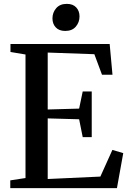

<svg xmlns="http://www.w3.org/2000/svg" viewBox="-20 -970 667 990"><path d="M111.5 -52V-689L34 -702V-743H545.5L560 -584.5H506L466.5 -690.5L226 -699V-405.5L388 -410L406.5 -498.5H453V-263H406.5L388 -355L226 -359.5V-47L497.5 -59.5L559.5 -197L615.5 -180.5L583 0H33V-40ZM316 -810.5Q284.5 -810.5 267.5 -828.8Q250.5 -847 250.5 -875Q250.5 -905.5 269.8 -927.8Q289 -950 324 -950H325Q356 -950 373 -931.8Q390 -913.5 390 -885.5Q390 -855 371 -832.8Q352 -810.5 317 -810.5Z"/></svg>

Font: Merriweather 60pt Medium
Style: Regular
Weight: 500
Version: Version 2.100